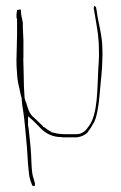

<svg xmlns="http://www.w3.org/2000/svg" viewBox="-20 -464 419 664"><path d="M37 -258C37 -245 37 -234 38 -224L40 -196C42 -175 47 -161 51 -139L55 -124V-120C56 -106 58 -92 60 -81C64 -60 71 21 73 44C75 71 78 144 85 159V160L91 176C92 179 92 178 95 179C100 181 101 179 101 171L97 156C92 144 90 127 89 104C87 47 85 38 79 -20C78 -24 77 -29 77 -32V-62C93 -49 109 -33 123 -18C139 -2 163 10 190 10H192C195 11 198 11 203 11H246C263 8 270 5 282 -5C289 -14 297 -26 302 -36C315 -52 322 -106 325 -142C328 -182 334 -223 334 -262V-264C335 -274 334 -284 334 -296C334 -341 319 -387 314 -429L312 -439V-440H311L309 -442V-443C306 -447 304 -437 304 -435L306 -425C312 -386 322 -344 322 -294C322 -285 323 -274 322 -263C322 -253 321 -241 320 -228C316 -163 320 -69 286 -26C278 -14 265 0 245 0H204C199 0 195 0 189 -1C179 -1 171 -4 162 -6H158V-8C147 -13 138 -20 132 -25H129V-27C117 -39 117 -39 100 -55C79 -71 77 -90 70 -111H69L65 -126V-127C63 -153 62 -174 62 -204C62 -218 61 -232 61 -242C61 -252 60 -258 61 -266V-326C61 -339 59 -354 59 -368V-385C57 -399 52 -411 52 -431C50 -431 43 -431 39 -429C38 -424 37 -414 37 -412C37 -407 37 -403 38 -399H39V-344C39 -318 37 -283 37 -258ZM51 -142C51 -142 51 -141 51 -141C51 -141 51 -142 51 -142ZM62 -207C62 -207 61 -207 61 -207C61 -207 62 -207 62 -207ZM62 -268C62 -268 61 -268 61 -268C61 -268 62 -268 62 -268ZM66 -130C66 -130 65 -130 65 -130C65 -130 66 -130 66 -130ZM79 -23C79 -23 79 -22 79 -22C79 -22 79 -23 79 -23ZM97 157C97 157 97 156 97 156C97 156 97 157 97 157ZM314 -432C314 -432 314 -431 314 -431C314 -431 314 -432 314 -432ZM322 -266Z"/></svg>

Font: Stray Cat
Style: HlCn
Weight: 100
Version: Version 1.0